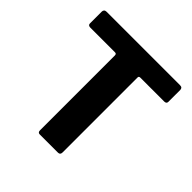

<svg xmlns="http://www.w3.org/2000/svg" viewBox="-191 -902 1063 1063"><g transform="rotate(45 340.5 -371.0)"><path d="M33 -724Q33 -732 38 -737Q43 -742 53 -742H627Q638 -742 642.5 -737Q647 -732 647 -724V-631Q647 -616 629 -616H442Q431 -616 431 -606V-19Q431 0 414 0H271Q256 0 256 -17V-603Q256 -616 245 -616H52Q33 -616 33 -631Z"/></g></svg>

Font: Libre Franklin Thin
Style: Bold
Weight: 700
Version: Version 3.000